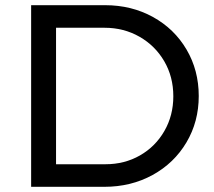

<svg xmlns="http://www.w3.org/2000/svg" viewBox="-20 -720 823 740"><path d="M746 -350Q746 -251 698.5 -171Q651 -91 568 -45.5Q485 0 382 0H100V-700H385Q487 -700 569.5 -654.5Q652 -609 699 -529Q746 -449 746 -350ZM648 -349Q648 -424 613 -484Q578 -544 517.5 -578.5Q457 -613 383 -613H196V-87H387Q460 -87 519.5 -121Q579 -155 613.5 -215Q648 -275 648 -349Z"/></svg>

Font: Gontserrat
Style: Regular
Weight: 400
Designer: Julieta Ulanovsky
Foundry: Julieta Ulanovsky
Version: Version 6.001